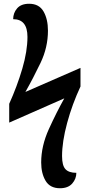

<svg xmlns="http://www.w3.org/2000/svg" viewBox="-20 -780 477 1021"><path d="M299 221Q342 221 364 196Q386 171 386 139Q346 139 328 119.5Q310 100 310 50Q310 -26 337 -126Q364 -226 408 -320V-419L115 -291Q156 -363 195.5 -445.5Q235 -528 235 -617Q235 -678 211.5 -719Q188 -760 135 -760Q92 -760 71 -735.5Q50 -711 50 -678Q126 -678 126 -584Q126 -508 98.5 -414.5Q71 -321 29 -228V-128L322 -257Q281 -184 240 -94Q199 -4 199 84Q199 142 222.5 181.5Q246 221 299 221Z"/></svg>

Font: Noto Serif ExtraCondensed Extra
Style: Regular
Weight: 800
Width: 3
Designer: Monotype Design Team
Foundry: Monotype Imaging Inc.
Version: Version 1.002